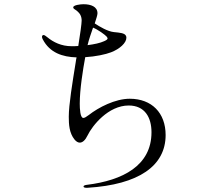

<svg xmlns="http://www.w3.org/2000/svg" viewBox="-20 -834 1040 910"><path d="M595 -366C526 -366 447 -325 401 -289C389 -280 381 -275 375 -275C360 -275 358 -318 358 -343C358 -410 373 -504 384 -563C433 -566 480 -576 506 -586C548 -602 579 -631 579 -655C579 -660 578 -663 576 -666C569 -677 550 -679 519 -682C491 -685 453 -707 429 -723C436 -745 442 -762 442 -771C442 -803 410 -814 376 -814C361 -814 327 -810 327 -799C327 -793 333 -791 344 -783C360 -770 367 -756 367 -736C367 -723 360 -671 351 -616C340 -615 329 -615 319 -615C271 -615 233 -634 205 -657C196 -664 191 -668 186 -668C181 -668 179 -663 179 -659C179 -655 181 -651 183 -647C216 -584 276 -564 343 -562C341 -555 340 -547 339 -540C323 -441 306 -337 306 -281C306 -245 308 -204 333 -173C341 -163 350 -158 358 -158C371 -158 384 -169 395 -192C417 -238 493 -334 590 -334C666 -334 698 -278 698 -207C698 -49 562 21 392 42C384 43 376 45 376 50C376 55 384 56 389 56H395C638 41 765 -48 765 -194C765 -299 699 -366 595 -366ZM421 -703C444 -694 478 -669 485 -661C488 -657 490 -654 490 -652C490 -647 483 -643 474 -639C455 -630 426 -624 395 -620C401 -646 412 -677 421 -703Z"/></svg>

Font: Shippori Mincho OTF
Style: Regular
Weight: 400
Designer: FONTDASU
Foundry: FONTDASU / Google Inc. / but / Adobe
Version: Version 3.300;hotconv 1.0.109;makeotfexe 2.5.65596